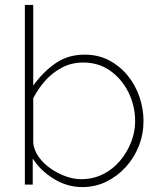

<svg xmlns="http://www.w3.org/2000/svg" viewBox="-20 -750 647 780"><path d="M314 10Q253 10 198.5 -23.5Q144 -57 113 -106V0H81V-730H115V-402Q154 -457 205 -492.5Q256 -528 323 -528Q380 -528 424 -504.5Q468 -481 499.5 -442Q531 -403 547 -355Q563 -307 563 -258Q563 -205 544 -157Q525 -109 491 -71.5Q457 -34 412 -12Q367 10 314 10ZM309 -22Q357 -22 397 -41.5Q437 -61 466.5 -95.5Q496 -130 512.5 -172Q529 -214 529 -258Q529 -320 502 -374.5Q475 -429 428 -462.5Q381 -496 318 -496Q271 -496 232 -475.5Q193 -455 164 -422.5Q135 -390 115 -351V-170Q118 -140 137 -113Q156 -86 185.5 -65.5Q215 -45 247.5 -33.5Q280 -22 309 -22Z"/></svg>

Font: Raleway Thin ExtraLight
Style: Regular
Weight: 250
Version: Version 4.026